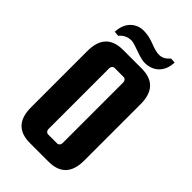

<svg xmlns="http://www.w3.org/2000/svg" viewBox="-244 -881 972 972"><g transform="rotate(45 242.0 -395.0)"><path d="M300 -688C353 -688 398 -723 403 -787L404 -796L377 -798C342 -758 311 -763 256 -784C229 -795 203 -800 179 -800C130 -800 85 -766 80 -701L79 -692L106 -690C123 -711 145 -721 172 -721C185 -720 203 -714 228 -705C252 -696 273 -690 291 -688ZM431 -525C431 -613 390 -657 307 -657H174C91 -657 50 -613 50 -525V-122C50 -34 91 10 174 10H307C390 10 431 -34 431 -122ZM291 -106C291 -95 283 -86 272 -86H209C198 -86 190 -95 190 -106V-542C190 -553 198 -562 209 -562H272C283 -562 291 -553 291 -542Z"/></g></svg>

Font: sklik
Style: Regular
Weight: 400
Designer: Joe Prince
Foundry: Joe Prince
Version: Version 1.001